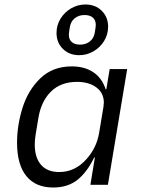

<svg xmlns="http://www.w3.org/2000/svg" viewBox="-20 -824 640 856"><path d="M383 0 403 -122H400Q368 -56 325 -22Q282 12 217 12Q139 12 97.5 -39Q56 -90 56 -188Q56 -265 80.5 -343.5Q105 -422 160 -475Q215 -528 300 -528Q357 -528 396 -502Q435 -476 451 -426H454L469 -516H547L461 0ZM365 -114Q411 -165 422 -232L441 -346Q443 -360 443 -366Q443 -409 410 -434Q377 -459 323 -459Q251 -459 207 -415.5Q163 -372 151 -297L139 -225Q135 -201 135 -180Q135 -121 163 -89Q191 -57 244 -57Q314 -57 365 -114ZM232 -677Q232 -712 250 -741Q268 -770 297.5 -787Q327 -804 361 -804Q405 -804 433.5 -776Q462 -748 462 -705Q462 -670 444 -641Q426 -612 396.5 -595Q367 -578 333 -578Q289 -578 260.5 -606Q232 -634 232 -677ZM403 -681Q407 -705 407 -713Q407 -734 394 -745.5Q381 -757 357 -757Q331 -757 313 -742.5Q295 -728 291 -701Q287 -677 287 -669Q287 -648 300 -636.5Q313 -625 337 -625Q363 -625 381 -639.5Q399 -654 403 -681Z"/></svg>

Font: iA Writer Duo S
Style: Italic
Weight: 400
Italic angle: -9.5°
Designer: Mike Abbink, Paul van der Laan, Pieter van Rosmalen, Oliver Reichenstein
Foundry: Bold Monday and Information Architects Inc.
Version: Version 2.000